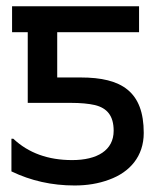

<svg xmlns="http://www.w3.org/2000/svg" viewBox="-20 -565 498 598"><path d="M427.7 -150.9C427.7 -279.3 359.4 -323.7 231.4 -323.7H158.2V-464.8H413.1V-545.4H17.6V-464.8H66.4V-244.6H200.2C231 -244.6 256.3 -242.2 275.4 -237.8C313.5 -228.5 334 -204.6 334 -157.7C334 -96.7 282.7 -66.4 204.6 -66.4C129.9 -66.4 68.8 -88.4 21.5 -132.8H15.6V-31.2C76.2 -2 141.6 12.7 212.4 12.7C251.5 12.7 287.1 6.8 319.8 -5.4C384.8 -28.8 427.7 -78.6 427.7 -150.9Z"/></svg>

Font: SG Kara Light
Style: Regular
Weight: 400
Designer: Damoon Khanjanzadeh
Version: Version 1.000